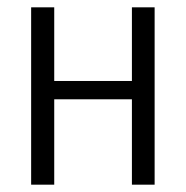

<svg xmlns="http://www.w3.org/2000/svg" viewBox="-20 -504 507 524"><path d="M402 -484V0H340V-233H128V0H65V-484H128V-283H340V-484Z"/></svg>

Font: exo2condensed_l
Style: Regular
Weight: 300
Width: 3
Designer: Natanael Gama
Version: Version 1.001;PS 001.001;hotconv 1.0.70;makeotf.lib2.5.58329